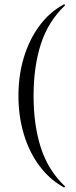

<svg xmlns="http://www.w3.org/2000/svg" viewBox="-20 -745 349 883"><path d="M64.8 -304Q64.8 -398 89.4 -480Q114 -562 160.7 -625.5Q207.3 -689 273.9 -725Q276 -726 278 -723.5Q280 -721 278 -719Q202 -647 168.2 -543Q134.4 -439 134.4 -304Q134.4 -169 168.2 -65Q202 39 278 111Q280 112 278 115Q276 118 274 117Q207.3 80 160.7 17Q114 -46 89.4 -128.5Q64.8 -211 64.8 -304Z"/></svg>

Font: Cormorant Garamond Light
Style: Regular
Weight: 300
Designer: Christian Thalmann (Catharsis Fonts)
Foundry: Catharsis Fonts
Version: Version 4.001